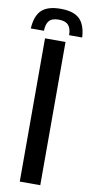

<svg xmlns="http://www.w3.org/2000/svg" viewBox="-137 -1016 498 1056"><g transform="rotate(10 112.5 -487.5)"><path d="M112.5 -975Q185 -975 218.5 -942.8Q252 -910.5 256 -840H183Q183 -878 166.2 -896.2Q149.5 -914.5 112.5 -914.5Q75 -914.5 59 -896Q43 -877.5 42.5 -840H-31Q-27 -911 6.8 -943Q40.5 -975 112.5 -975ZM55.5 0V-800H170V0Z"/></g></svg>

Font: Big Shoulders Text Thin
Style: Bold
Weight: 700
Version: Version 2.002